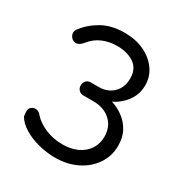

<svg xmlns="http://www.w3.org/2000/svg" viewBox="-184 -928 1022 1075"><g transform="rotate(30 327.0 -390.5)"><path d="M323 10Q270 10 216.5 -3.5Q163 -17 120.5 -42.5Q78 -68 58 -103Q55 -120 55 -137.5Q55 -155 70 -165Q85 -175 101.5 -171.5Q118 -168 130 -152Q159 -119 210 -97Q261 -75 322 -75Q376 -75 417 -94Q458 -113 481.5 -148Q505 -183 505 -229Q505 -294 462.5 -332.5Q420 -371 352 -371H287Q269 -371 257.5 -383Q246 -395 246 -412Q246 -432 257.5 -443.5Q269 -455 287 -455H339Q394 -455 430.5 -490Q467 -525 467 -585Q467 -646 424 -676Q381 -706 313 -706Q263 -706 220 -687.5Q177 -669 147 -631Q132 -612 115 -606Q98 -600 81 -611Q67 -621 62.5 -638Q58 -655 69 -670Q107 -722 167.5 -756.5Q228 -791 313 -791Q386 -791 441 -764.5Q496 -738 527.5 -693.5Q559 -649 559 -593Q559 -549 541 -514.5Q523 -480 494.5 -455Q466 -430 434.5 -417Q403 -404 376 -404V-433Q407 -432 444.5 -420.5Q482 -409 517 -384Q552 -359 574.5 -319.5Q597 -280 597 -224Q597 -158 561.5 -105Q526 -52 464 -21Q402 10 323 10Z"/></g></svg>

Font: Comfortaa SemiBold
Style: Regular
Weight: 600
Designer: Johan Aakerlund
Foundry: Johan Aakerlund
Version: Version 3.104; ttfautohint (v1.8.1.43-b0c9)